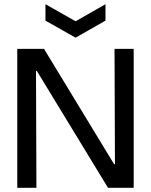

<svg xmlns="http://www.w3.org/2000/svg" viewBox="-20 -892 717 912"><path d="M62 0V-660H189L522 -112H526L524 -660H615V0H493L155 -555H151L153 0ZM196 -872 339 -791 481 -872V-794L339 -713L196 -794Z"/></svg>

Font: Bricolage Grotesque 72pt
Style: Regular
Weight: 400
Version: Version 1.001;gftools[0.9.33.dev8+g029e19f]